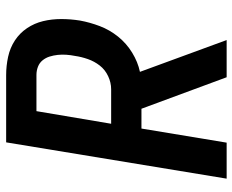

<svg xmlns="http://www.w3.org/2000/svg" viewBox="-88 -688 775 640"><g transform="rotate(-90 300.0 -367.5)"><path d="M145 0H25L146 -735H370Q401 -735 431 -728.5Q461 -722 485.5 -706Q510 -690 526.5 -665.5Q543 -641 550 -612Q557 -583 557 -551.5Q557 -520 552 -489Q546 -456 533.5 -423Q521 -390 498.5 -362Q476 -334 445 -315Q414 -296 381 -289L487 0H363L258 -284H192ZM208 -385H323Q345 -385 366.5 -395Q388 -405 402 -423Q416 -441 423.5 -462.5Q431 -484 434 -505Q437 -520 438 -534.5Q439 -549 437.5 -563Q436 -577 432 -590Q428 -603 419.5 -613.5Q411 -624 398 -629Q385 -634 371 -634H250Z"/></g></svg>

Font: Iosevka Aile Oblique
Style: Bold
Weight: 700
Italic angle: -9°
Designer: Belleve Invis
Foundry: Belleve Invis
Version: Version 31.1.0; ttfautohint (v1.8.4)